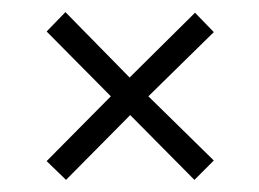

<svg xmlns="http://www.w3.org/2000/svg" viewBox="-20 -412 428 317"><path d="M89 -115 57 -146 163 -253 57 -360 88 -392 194 -284 302 -391 333 -359 225 -253 333 -147 301 -115 195 -222Z"/></svg>

Font: Saira Ultra Condensed Light
Style: Regular
Weight: 300
Width: 1
Designer: Hector Gatti with collaboration of the Omnibus-Type team
Foundry: Omnibus-Type
Version: Version 1.001; ttfautohint (v1.8)